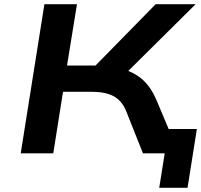

<svg xmlns="http://www.w3.org/2000/svg" viewBox="-20 -725 951 908"><path d="M733 163 759 0H696L714 -115H911L867 163ZM78 0 190 -705H344L297 -415H460L412 -395L716 -705H905L563 -366L508 -408Q567 -401 607 -380.5Q647 -360 673.5 -329Q700 -298 719 -254L826 0H656L576 -201Q556 -249 517.5 -270Q479 -291 411 -291H278L232 0Z"/></svg>

Font: Nunito Sans 7pt Expanded
Style: Bold Italic
Weight: 700
Width: 7
Italic angle: -9°
Designer: Vernon Adams
Foundry: Vernon Adams
Version: Version 3.101;gftools[0.9.27]